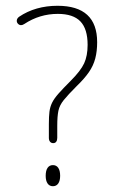

<svg xmlns="http://www.w3.org/2000/svg" viewBox="-20 -636 405 664"><path d="M163 -65Q151 -65 144.5 -55.5Q138 -46 138 -28Q138 -11 144.5 -1.5Q151 8 163 8Q175 8 181.5 -1.5Q188 -11 188 -28Q188 -46 181.5 -55.5Q175 -65 163 -65ZM149 -207V-159Q149 -151 153 -146Q157 -141 164 -141Q171 -141 174.5 -146Q178 -151 178 -159V-201Q178 -234 182 -253Q186 -272 200.5 -290Q215 -308 245 -338Q272 -364 287.5 -386.5Q303 -409 309.5 -434Q316 -459 316 -490Q316 -616 179 -616Q141 -616 107.5 -606.5Q74 -597 46 -578Q38 -572 38 -564Q38 -558 42.5 -553.5Q47 -549 53 -549Q58 -549 64 -553Q117 -588 180 -588Q233 -588 258 -562Q283 -536 283 -481Q283 -443 271 -417Q259 -391 224 -356Q198 -330 182.5 -312.5Q167 -295 160 -280.5Q153 -266 151 -249.5Q149 -233 149 -207Z"/></svg>

Font: Beiruti ExtraLight
Style: Regular
Weight: 250
Designer: Arlette Boutros
Foundry: Boutros
Version: Version 1.41